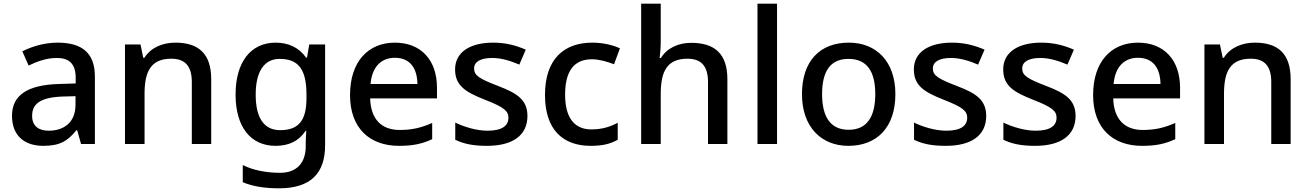

<svg xmlns="http://www.w3.org/2000/svg" viewBox="-20 -780 7091 1040"><path d="M292 -549C220 -549 152 -528 101 -502L135 -425C181 -447 232 -466 287 -466C352 -466 390 -437 390 -358V-328L298 -325C127 -320 45 -263 45 -153C45 -41 117 10 214 10C304 10 347 -16 394 -75H398L419 0H494V-365C494 -491 427 -549 292 -549ZM317 -257 389 -259V-212C389 -118 327 -72 244 -72C191 -72 154 -96 154 -152C154 -215 194 -252 317 -257Z M930 -549C862 -549 797 -523 762 -467H756L741 -539H657V0H763V-272C763 -394 798 -462 908 -462C984 -462 1019 -420 1019 -336V0H1124V-351C1124 -490 1055 -549 930 -549Z M1473 -549C1337 -549 1256 -442 1256 -268C1256 -93 1337 10 1473 10C1543 10 1598 -15 1635 -71H1639C1638 -57 1636 -22 1636 -5V13C1636 104 1585 156 1498 156C1421 156 1351 142 1295 114V207C1350 230 1414 240 1492 240C1660 240 1741 161 1741 7V-539H1655L1643 -468H1638C1599 -523 1542 -549 1473 -549ZM1495 -461C1595 -461 1640 -406 1640 -268V-248C1640 -125 1596 -75 1497 -75C1410 -75 1365 -142 1365 -267C1365 -393 1411 -461 1495 -461Z M2119 -549C1974 -549 1876 -446 1876 -265C1876 -84 1984 10 2141 10C2217 10 2267 -1 2321 -26V-114C2264 -89 2214 -76 2145 -76C2045 -76 1988 -136 1985 -247H2347V-305C2347 -455 2260 -549 2119 -549ZM2119 -467C2202 -467 2240 -409 2241 -325H1987C1995 -416 2043 -467 2119 -467Z M2837 -152C2837 -241 2778 -276 2679 -314C2578 -353 2548 -370 2548 -409C2548 -445 2582 -466 2646 -466C2697 -466 2746 -450 2793 -430L2828 -511C2773 -535 2717 -549 2651 -549C2527 -549 2445 -498 2445 -404C2445 -315 2503 -281 2606 -240C2712 -199 2734 -178 2734 -142C2734 -100 2701 -72 2621 -72C2561 -72 2493 -93 2446 -116V-23C2491 -1 2542 10 2618 10C2756 10 2837 -46 2837 -152Z M3180 10C3245 10 3287 -1 3326 -23V-115C3287 -94 3242 -79 3183 -79C3090 -79 3041 -144 3041 -267C3041 -394 3088 -459 3187 -459C3225 -459 3269 -446 3306 -432L3338 -518C3303 -535 3248 -549 3188 -549C3040 -549 2932 -465 2932 -266C2932 -75 3031 10 3180 10Z M3559 -557V-760H3453V0H3559V-271C3559 -393 3593 -462 3704 -462C3780 -462 3815 -420 3815 -336V0H3920V-351C3920 -489 3851 -548 3724 -548C3656 -548 3594 -521 3560 -466H3553C3556 -487 3559 -523 3559 -557Z M4189 0V-760H4083V0Z M4830 -270C4830 -449 4725 -549 4578 -549C4421 -549 4324 -449 4324 -270C4324 -91 4430 10 4575 10C4731 10 4830 -91 4830 -270ZM4433 -270C4433 -392 4476 -461 4576 -461C4677 -461 4721 -392 4721 -270C4721 -149 4677 -77 4577 -77C4477 -77 4433 -149 4433 -270Z M5322 -152C5322 -241 5263 -276 5164 -314C5063 -353 5033 -370 5033 -409C5033 -445 5067 -466 5131 -466C5182 -466 5231 -450 5278 -430L5313 -511C5258 -535 5202 -549 5136 -549C5012 -549 4930 -498 4930 -404C4930 -315 4988 -281 5091 -240C5197 -199 5219 -178 5219 -142C5219 -100 5186 -72 5106 -72C5046 -72 4978 -93 4931 -116V-23C4976 -1 5027 10 5103 10C5241 10 5322 -46 5322 -152Z M5806 -152C5806 -241 5747 -276 5648 -314C5547 -353 5517 -370 5517 -409C5517 -445 5551 -466 5615 -466C5666 -466 5715 -450 5762 -430L5797 -511C5742 -535 5686 -549 5620 -549C5496 -549 5414 -498 5414 -404C5414 -315 5472 -281 5575 -240C5681 -199 5703 -178 5703 -142C5703 -100 5670 -72 5590 -72C5530 -72 5462 -93 5415 -116V-23C5460 -1 5511 10 5587 10C5725 10 5806 -46 5806 -152Z M6144 -549C5999 -549 5901 -446 5901 -265C5901 -84 6009 10 6166 10C6242 10 6292 -1 6346 -26V-114C6289 -89 6239 -76 6170 -76C6070 -76 6013 -136 6010 -247H6372V-305C6372 -455 6285 -549 6144 -549ZM6144 -467C6227 -467 6265 -409 6266 -325H6012C6020 -416 6068 -467 6144 -467Z M6777 -549C6709 -549 6644 -523 6609 -467H6603L6588 -539H6504V0H6610V-272C6610 -394 6645 -462 6755 -462C6831 -462 6866 -420 6866 -336V0H6971V-351C6971 -490 6902 -549 6777 -549Z"/></svg>

Font: Noto Sans Bamum Medium
Style: Regular
Weight: 500
Designer: Monotype Design Team
Foundry: Monotype Imaging Inc.
Version: Version 2.002